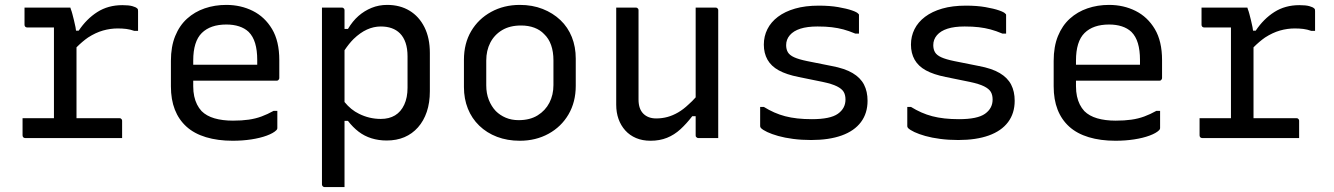

<svg xmlns="http://www.w3.org/2000/svg" viewBox="-20 -563 5440 783"><path d="M72 -81H200V-451H91Q86 -451 83 -454Q80 -457 80 -462V-532H267L269 -525Q272 -518 275 -506.5Q278 -495 281.5 -481Q285 -467 288 -452Q289 -444 290 -438H301Q333 -486 377 -514Q421 -542 479 -542Q505 -542 519.5 -538Q534 -534 539 -529Q542 -527 542.5 -524Q543 -521 543 -517V-437H528Q511 -443 495 -445Q479 -447 460 -447Q430 -447 400 -438.5Q370 -430 339 -410Q316 -394 292 -370V-81H467Q471 -81 473 -79.5Q475 -78 476.5 -76Q478 -74 478 -70V0H83Q78 0 75 -3Q72 -6 72 -11Z M903 -543Q962 -543 1011 -518.5Q1060 -494 1089.5 -444.5Q1119 -395 1119 -318V-245Q1119 -242 1117.5 -239.5Q1116 -237 1114 -235.5Q1112 -234 1108 -234H768V-211Q768 -189 772 -170.5Q776 -152 783.5 -137Q791 -122 802 -110Q822 -90 854.5 -80.5Q887 -71 930 -71Q966 -71 994 -75Q1022 -79 1046.5 -88Q1071 -97 1096 -111H1111V-40Q1111 -38 1110 -36Q1109 -34 1107 -32Q1095 -20 1068 -10Q1041 0 1005 5.5Q969 11 929 11Q868 11 820 -3.5Q772 -18 740.5 -46.5Q709 -75 693 -116Q677 -157 677 -211V-315Q677 -373 694.5 -416Q712 -459 743 -487Q774 -515 815 -529Q856 -543 903 -543ZM768 -299H1029V-319Q1029 -358 1020.5 -386.5Q1012 -415 994 -433Q978 -448 955 -455.5Q932 -463 903 -463Q838 -463 803 -428.5Q768 -394 768 -316Z M1293 -532H1374Q1378 -532 1380 -530.5Q1382 -529 1383.5 -527Q1385 -525 1385 -521V-445H1399Q1418 -477 1442 -498Q1466 -519 1495.5 -531Q1525 -543 1559 -543Q1611 -543 1650 -519.5Q1689 -496 1711 -452Q1733 -408 1733 -347V-191Q1733 -144 1720.5 -107Q1708 -70 1684.5 -43.5Q1661 -17 1629 -3.5Q1597 10 1557 10Q1524 10 1495 1Q1466 -8 1442.5 -26Q1419 -44 1399 -70H1385V200H1304Q1301 200 1298.5 198.5Q1296 197 1294.5 194.5Q1293 192 1293 189ZM1385 -358V-147Q1411 -115 1444 -99Q1486 -78 1533 -78Q1567 -78 1591 -92.5Q1615 -107 1628.5 -136Q1642 -165 1642 -205V-333Q1642 -365 1634 -388.5Q1626 -412 1611 -427Q1597 -441 1577.5 -448Q1558 -455 1533 -455Q1504 -455 1476.5 -442.5Q1449 -430 1422 -404Q1403 -385 1385 -358Z M2100 -543Q2151 -543 2193 -526.5Q2235 -510 2265.5 -481Q2296 -452 2312 -412Q2328 -372 2328 -324V-213Q2328 -147 2298.5 -96.5Q2269 -46 2217 -17.5Q2165 11 2100 11Q2049 11 2007 -5Q1965 -21 1934.5 -50.5Q1904 -80 1888 -120Q1872 -160 1872 -208V-319Q1872 -386 1901.5 -436Q1931 -486 1983 -514.5Q2035 -543 2100 -543ZM2105 -459Q2059 -459 2027.5 -440Q1996 -421 1979.5 -389Q1963 -357 1963 -316V-215Q1963 -182 1973.5 -155.5Q1984 -129 2002 -110Q2019 -93 2042.5 -83Q2066 -73 2095 -73Q2141 -73 2172.5 -92.5Q2204 -112 2220.5 -144Q2237 -176 2237 -216V-317Q2237 -352 2227.5 -379Q2218 -406 2199 -424Q2183 -441 2159 -450Q2135 -459 2105 -459Z M2573 -532Q2577 -532 2579 -530.5Q2581 -529 2582.5 -527Q2584 -525 2584 -521V-157Q2584 -119 2603.5 -99.5Q2623 -80 2656 -80Q2680 -80 2702 -86Q2724 -92 2745.5 -104.5Q2767 -117 2788 -137Q2803 -150 2817 -166V-532H2898Q2902 -532 2904 -530.5Q2906 -529 2907.5 -527Q2909 -525 2909 -521V0H2828Q2825 0 2822.5 -1.5Q2820 -3 2818.5 -5Q2817 -7 2817 -11V-89H2803Q2780 -59 2755 -36Q2730 -13 2700 -1Q2670 11 2633 11Q2600 11 2574 0Q2548 -11 2530 -31Q2512 -51 2502.5 -77.5Q2493 -104 2493 -136V-532Z M3291 -77Q3366 -77 3397 -99Q3428 -121 3428 -157Q3428 -176 3420.5 -188.5Q3413 -201 3393 -211Q3373 -221 3335 -229L3237 -249Q3187 -259 3156 -276Q3125 -293 3110 -319.5Q3095 -346 3095 -381Q3095 -415 3109.5 -444Q3124 -473 3152.5 -494.5Q3181 -516 3222.5 -528Q3264 -540 3319 -540Q3364 -540 3398.5 -534Q3433 -528 3454.5 -520.5Q3476 -513 3480 -507Q3482 -506 3482.5 -504.5Q3483 -503 3483 -502Q3483 -501 3483 -499V-426H3468Q3442 -437 3419.5 -443Q3397 -449 3372 -452Q3347 -455 3314 -455Q3272 -455 3244 -446Q3216 -437 3201 -419.5Q3186 -402 3186 -379Q3186 -362 3193 -350Q3200 -338 3218.5 -329.5Q3237 -321 3271 -314L3371 -294Q3425 -284 3457 -265Q3489 -246 3503.5 -218Q3518 -190 3518 -152Q3518 -101 3491 -65Q3464 -29 3412.5 -10.5Q3361 8 3288 8Q3249 8 3214.5 3.5Q3180 -1 3153.5 -8.5Q3127 -16 3109 -24.5Q3091 -33 3083 -41Q3082 -43 3081 -44.5Q3080 -46 3080 -48V-127H3095Q3116 -114 3137.5 -104.5Q3159 -95 3182 -89Q3205 -83 3232 -80Q3259 -77 3291 -77Z M3891 -77Q3966 -77 3997 -99Q4028 -121 4028 -157Q4028 -176 4020.5 -188.5Q4013 -201 3993 -211Q3973 -221 3935 -229L3837 -249Q3787 -259 3756 -276Q3725 -293 3710 -319.5Q3695 -346 3695 -381Q3695 -415 3709.5 -444Q3724 -473 3752.5 -494.5Q3781 -516 3822.5 -528Q3864 -540 3919 -540Q3964 -540 3998.5 -534Q4033 -528 4054.5 -520.5Q4076 -513 4080 -507Q4082 -506 4082.5 -504.5Q4083 -503 4083 -502Q4083 -501 4083 -499V-426H4068Q4042 -437 4019.5 -443Q3997 -449 3972 -452Q3947 -455 3914 -455Q3872 -455 3844 -446Q3816 -437 3801 -419.5Q3786 -402 3786 -379Q3786 -362 3793 -350Q3800 -338 3818.5 -329.5Q3837 -321 3871 -314L3971 -294Q4025 -284 4057 -265Q4089 -246 4103.5 -218Q4118 -190 4118 -152Q4118 -101 4091 -65Q4064 -29 4012.5 -10.5Q3961 8 3888 8Q3849 8 3814.5 3.5Q3780 -1 3753.5 -8.5Q3727 -16 3709 -24.5Q3691 -33 3683 -41Q3682 -43 3681 -44.5Q3680 -46 3680 -48V-127H3695Q3716 -114 3737.5 -104.5Q3759 -95 3782 -89Q3805 -83 3832 -80Q3859 -77 3891 -77Z M4503 -543Q4562 -543 4611 -518.5Q4660 -494 4689.5 -444.5Q4719 -395 4719 -318V-245Q4719 -242 4717.5 -239.5Q4716 -237 4714 -235.5Q4712 -234 4708 -234H4368V-211Q4368 -189 4372 -170.5Q4376 -152 4383.5 -137Q4391 -122 4402 -110Q4422 -90 4454.5 -80.5Q4487 -71 4530 -71Q4566 -71 4594 -75Q4622 -79 4646.5 -88Q4671 -97 4696 -111H4711V-40Q4711 -38 4710 -36Q4709 -34 4707 -32Q4695 -20 4668 -10Q4641 0 4605 5.5Q4569 11 4529 11Q4468 11 4420 -3.5Q4372 -18 4340.5 -46.5Q4309 -75 4293 -116Q4277 -157 4277 -211V-315Q4277 -373 4294.5 -416Q4312 -459 4343 -487Q4374 -515 4415 -529Q4456 -543 4503 -543ZM4368 -299H4629V-319Q4629 -358 4620.5 -386.5Q4612 -415 4594 -433Q4578 -448 4555 -455.5Q4532 -463 4503 -463Q4438 -463 4403 -428.5Q4368 -394 4368 -316Z M4872 -81H5000V-451H4891Q4886 -451 4883 -454Q4880 -457 4880 -462V-532H5067L5069 -525Q5072 -518 5075 -506.5Q5078 -495 5081.5 -481Q5085 -467 5088 -452Q5089 -444 5090 -438H5101Q5133 -486 5177 -514Q5221 -542 5279 -542Q5305 -542 5319.5 -538Q5334 -534 5339 -529Q5342 -527 5342.5 -524Q5343 -521 5343 -517V-437H5328Q5311 -443 5295 -445Q5279 -447 5260 -447Q5230 -447 5200 -438.5Q5170 -430 5139 -410Q5116 -394 5092 -370V-81H5267Q5271 -81 5273 -79.5Q5275 -78 5276.5 -76Q5278 -74 5278 -70V0H4883Q4878 0 4875 -3Q4872 -6 4872 -11Z"/></svg>

Font: Code D OnePiece
Style: Regular
Weight: 400
Version: Version 1.085; ttfautohint (v1.8.4.7-5d5b);Nerd Fonts 3.0.2